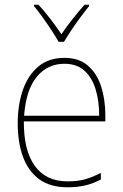

<svg xmlns="http://www.w3.org/2000/svg" viewBox="-20 -783 521 813"><path d="M253 -538Q315 -538 353 -504.5Q391 -471 408.5 -416Q426 -361 426 -295V-269H81Q80 -146 127.5 -80.5Q175 -15 266 -15Q306 -15 337 -23Q368 -31 407 -51V-23Q375 -6 341.5 2Q308 10 266 10Q192 10 145.5 -24.5Q99 -59 77 -120Q55 -181 55 -261Q55 -338 76.5 -401Q98 -464 142 -501Q186 -538 253 -538ZM253 -513Q181 -513 135.5 -457.5Q90 -402 82 -293H400Q400 -356 384.5 -406Q369 -456 336.5 -484.5Q304 -513 253 -513ZM228 -606Q216 -628 197.5 -656Q179 -684 159.5 -711Q140 -738 124 -757V-763H143Q168 -736 194 -702Q220 -668 240 -638Q283 -701 338 -763H357V-757Q340 -736 320 -709Q300 -682 282 -655Q264 -628 251 -606Z"/></svg>

Font: Noto Sans Lao Looped SemiCondensed Thin
Style: Regular
Weight: 100
Width: 4
Designer: Mark Frömberg, Ben Mitchell
Foundry: The Fontpad Ltd
Version: Version 1.002; ttfautohint (v1.8.4.7-5d5b)